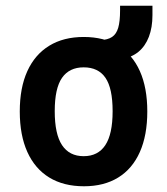

<svg xmlns="http://www.w3.org/2000/svg" viewBox="-20 -640 584 670"><path d="M273 10Q202 10 152 -20.5Q102 -51 75.5 -109.5Q49 -168 49 -251Q49 -334 75.5 -392Q102 -450 152 -480.5Q202 -511 272 -511Q343 -511 392.5 -480.5Q442 -450 468 -392Q494 -334 494 -251Q494 -168 468 -109.5Q442 -51 392.5 -20.5Q343 10 273 10ZM272 -95Q322 -95 347.5 -133.5Q373 -172 373 -252Q373 -332 348 -368.5Q323 -405 272 -405Q222 -405 196.5 -368.5Q171 -332 171 -252Q171 -172 196.5 -133.5Q222 -95 272 -95ZM407 -435 330 -484V-500Q356 -501 371 -511Q386 -521 392.5 -543Q399 -565 399 -604V-620H512V-587Q512 -544 499.5 -511.5Q487 -479 463.5 -459.5Q440 -440 407 -435Z"/></svg>

Font: Nunito Sans 7pt Condensed
Style: Bold
Weight: 700
Width: 3
Designer: Vernon Adams
Foundry: Vernon Adams
Version: Version 3.101;gftools[0.9.27]